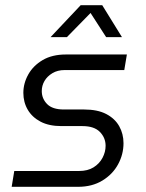

<svg xmlns="http://www.w3.org/2000/svg" viewBox="-20 -720 562 740"><path d="M25 0 35 -61H285Q318 -61 340.5 -75Q363 -89 375 -111.5Q387 -134 387 -158Q387 -189 365 -211.5Q343 -234 298 -234H217Q169 -234 136.5 -251Q104 -268 87 -297Q70 -326 70 -362Q70 -399 89 -433Q108 -467 144.5 -488.5Q181 -510 234 -510H469L459 -450H229Q202 -450 182 -438Q162 -426 151.5 -408Q141 -390 141 -369Q141 -340 161.5 -319Q182 -298 226 -298H304Q356 -298 389.5 -280.5Q423 -263 439.5 -233.5Q456 -204 456 -168Q456 -125 435 -86.5Q414 -48 374.5 -24Q335 0 281 0ZM175 -577 291 -700H374L450 -577H389L329 -670L238 -577Z"/></svg>

Font: MuseoModerno Thin Light
Style: Italic
Weight: 300
Italic angle: -9°
Version: Version 1.003